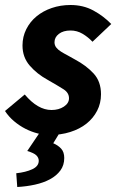

<svg xmlns="http://www.w3.org/2000/svg" viewBox="-28 -528 472 768"><path d="M71 -150Q123 -88 178 -88Q207 -88 227.5 -101.5Q248 -115 248 -135Q248 -157 226 -171Q204 -185 162 -209Q120 -232 91 -265.5Q62 -299 62 -346Q62 -381 77 -411Q92 -441 118 -462.5Q144 -484 179 -496Q214 -508 254 -508Q305 -508 345.5 -486Q386 -464 417 -432L342 -361Q324 -380 302 -393Q280 -406 254 -406Q225 -406 207.5 -392.5Q190 -379 190 -359Q190 -347 197 -338Q204 -329 216 -321.5Q228 -314 242.5 -306.5Q257 -299 272 -290Q317 -266 346.5 -234Q376 -202 376 -151Q376 -115 360.5 -85Q345 -55 318 -33.5Q291 -12 253 0Q215 12 170 12Q147 12 122 5.5Q97 -1 73.5 -13Q50 -25 28.5 -43Q7 -61 -8 -84ZM135 -4H215L185 45Q204 53 216.5 66.5Q229 80 229 104Q229 133 213.5 154Q198 175 172 189Q146 203 112 210.5Q78 218 41 220L37 165Q75 161 101 149Q127 137 127 115Q127 103 117.5 93.5Q108 84 81 76Z"/></svg>

Font: mr_Source Sans Pro
Style: Bold Italic
Weight: 700
Italic angle: -11°
Designer: Paul D. Hunt
Foundry: Adobe Systems Incorporated
Version: Version 1.036;July 10, 2024;FontCreator 11.5.0.2430 64-bit